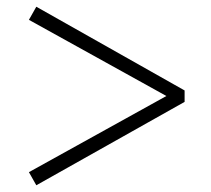

<svg xmlns="http://www.w3.org/2000/svg" viewBox="-20 -647 627 571"><path d="M529 -378V-344L88 -96L66 -135L492 -371V-352L66 -588L88 -627Z"/></svg>

Font: Noto Serif KR ExtraLight Medium
Style: Regular
Weight: 500
Version: Version 2.002-H1;hotconv 1.1.0;makeotfexe 2.6.0